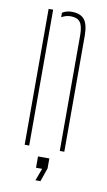

<svg xmlns="http://www.w3.org/2000/svg" viewBox="-86 -648 465 835"><g transform="rotate(10 146.5 -230.5)"><path d="M60 0V-600H80V0ZM215 0V-514Q214.5 -552.5 202 -568.8Q189.5 -585 161 -585Q149.5 -585 139.2 -582Q129 -579 120 -573.5V-593.5Q128.5 -599 139 -602Q149.5 -605 161 -605Q200 -605 217.2 -584Q234.5 -563 235 -514V0ZM133 144 153 90H126V40H176V84L155 144Z"/></g></svg>

Font: Big Shoulders Stencil Thin
Style: Regular
Weight: 100
Designer: Patric King
Foundry: XO Type Co
Version: Version 2.001